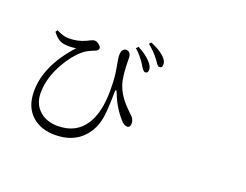

<svg xmlns="http://www.w3.org/2000/svg" viewBox="-126 -1060 1753 1367"><g transform="rotate(20 750.0 -377.0)"><path d="M388.7 49.8Q285.2 49.8 219.7 -4.9Q142.6 -69.3 142.6 -193.4Q142.6 -386.7 320.3 -582Q282.2 -575.2 242.2 -578.1Q211.9 -581.1 190.4 -593.8Q167 -608.4 141.6 -641.6L152.3 -657.2Q204.1 -629.9 245.1 -629.9Q314.5 -629.9 374 -658.2Q383.8 -663.1 397.5 -669.9Q416 -678.7 423.8 -678.7Q442.4 -678.7 460 -664.6Q477.5 -650.4 477.5 -638.7Q477.5 -622.1 454.1 -612.3Q450.2 -610.4 441.4 -607.4Q392.6 -587.9 367.2 -565.4Q306.6 -514.6 256.8 -425.8Q191.4 -310.5 191.4 -198.2Q191.4 -111.3 250 -61.5Q302.7 -16.6 384.8 -16.6Q522.5 -16.6 590.8 -121.1Q651.4 -214.8 651.4 -379.9Q651.4 -482.4 638.7 -546.9Q638.7 -547.9 637.7 -551.8Q625 -618.2 625 -642.6Q625 -667 634.8 -680.2Q644.5 -693.4 659.2 -693.4Q676.8 -693.4 687 -680.2Q697.3 -667 697.3 -645.5Q697.3 -544.9 709 -482.4Q721.7 -417 766.6 -356.4Q792 -322.3 840.8 -275.4Q844.7 -272.5 845.7 -271.5Q874 -249 875 -214.8Q875 -181.6 851.6 -181.6Q826.2 -181.6 801.8 -211.9Q739.3 -280.3 701.2 -378.9Q693.4 -399.4 688.5 -398.4Q683.6 -397.5 683.6 -376Q683.6 -274.4 674.8 -203.1Q662.1 -100.6 599.6 -33.2Q522.5 49.8 388.7 49.8ZM837.9 -588.9Q826.2 -589.8 806.6 -622.1Q799.8 -633.8 795.9 -639.6Q760.7 -693.4 719.7 -727.5L734.4 -743.2Q796.9 -710.9 832 -672.9Q863.3 -640.6 861.3 -612.3Q859.4 -586.9 837.9 -588.9ZM918.9 -659.2Q910.2 -659.2 895.5 -681.6Q884.8 -698.2 877 -707Q844.7 -750 796.9 -788.1L809.6 -803.7Q877.9 -774.4 911.1 -744.1Q946.3 -711.9 943.4 -682.6Q943.4 -657.2 918.9 -659.2Z"/></g></svg>

Font: Bpmf Zihi Box R
Style: R
Weight: 400
Foundry: But Ko
Version: Version 1.320